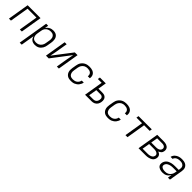

<svg xmlns="http://www.w3.org/2000/svg" viewBox="500 -2357 4400 4400"><g transform="rotate(45 2700.0 -156.5)"><path d="M35 0 121 -520H539L453 0H388L464 -462H176L100 0Z M599 215 721 -520H786L771 -428Q784 -451 804 -471Q824 -491 847.5 -504Q871 -517 897.5 -522.5Q924 -528 949 -528Q978 -528 1006 -521Q1034 -514 1055.5 -498Q1077 -482 1091 -458Q1105 -434 1110 -406.5Q1115 -379 1114.5 -350Q1114 -321 1109 -292L1092 -192Q1088 -167 1080.5 -141.5Q1073 -116 1059 -92.5Q1045 -69 1025.5 -49Q1006 -29 982 -16Q958 -3 931.5 2.5Q905 8 880 8Q851 8 823 1Q795 -6 773.5 -22.5Q752 -39 738.5 -63Q725 -87 719 -115L664 215ZM856 -50Q876 -50 896.5 -53.5Q917 -57 936.5 -66.5Q956 -76 972.5 -91Q989 -106 1000.5 -124Q1012 -142 1019 -161.5Q1026 -181 1029 -202L1046 -302Q1049 -323 1049.5 -344Q1050 -365 1045.5 -384.5Q1041 -404 1030 -421Q1019 -438 1003 -449.5Q987 -461 967 -465.5Q947 -470 926 -470Q906 -470 885.5 -466.5Q865 -463 846.5 -454.5Q828 -446 811 -432.5Q794 -419 782 -401.5Q770 -384 763.5 -364.5Q757 -345 754 -325L737 -225Q733 -204 732.5 -182Q732 -160 736.5 -140Q741 -120 751.5 -102Q762 -84 778 -72Q794 -60 814.5 -55Q835 -50 856 -50Z M1235 0 1321 -520H1386L1351 -312Q1346 -278 1339.5 -244Q1333 -210 1327 -175L1319 -137Q1316 -120 1312.5 -104Q1309 -88 1306 -71L1650 -520H1739L1653 0H1588L1622 -208Q1628 -242 1634 -276Q1640 -310 1647 -345L1654 -383Q1658 -400 1661 -416Q1664 -432 1667 -449L1324 0Z M2047 8Q2016 8 1986.5 2Q1957 -4 1933 -19Q1909 -34 1892 -57Q1875 -80 1867 -108Q1859 -136 1859 -166.5Q1859 -197 1864 -228L1881 -328Q1885 -355 1894.5 -382Q1904 -409 1921.5 -433.5Q1939 -458 1962 -477Q1985 -496 2011.5 -507.5Q2038 -519 2066 -523.5Q2094 -528 2121 -528Q2147 -528 2173.5 -524.5Q2200 -521 2223.5 -512Q2247 -503 2266.5 -487.5Q2286 -472 2298 -450Q2310 -428 2313.5 -402.5Q2317 -377 2313 -350L2312 -344H2247V-348Q2252 -376 2243.5 -401Q2235 -426 2215.5 -442Q2196 -458 2170 -464Q2144 -470 2117 -470Q2097 -470 2076 -466.5Q2055 -463 2036 -453.5Q2017 -444 2000.5 -429Q1984 -414 1972.5 -396Q1961 -378 1954.5 -358Q1948 -338 1944 -318L1928 -218Q1924 -197 1924 -175.5Q1924 -154 1929 -134.5Q1934 -115 1945 -98Q1956 -81 1972.5 -70Q1989 -59 2010 -54.5Q2031 -50 2052 -50Q2079 -50 2107 -56.5Q2135 -63 2159 -80Q2183 -97 2198.5 -122.5Q2214 -148 2219 -176H2284Q2280 -150 2268.5 -124.5Q2257 -99 2240 -77Q2223 -55 2200 -38Q2177 -21 2152 -10.5Q2127 0 2100 4Q2073 8 2047 8Z M2502 0 2578 -462H2454L2464 -520H2654L2620 -315H2746Q2768 -315 2790 -311Q2812 -307 2830 -297Q2848 -287 2861.5 -270.5Q2875 -254 2881.5 -234Q2888 -214 2888.5 -191.5Q2889 -169 2885 -146Q2882 -127 2875 -107Q2868 -87 2856 -69.5Q2844 -52 2828 -38Q2812 -24 2792.5 -15.5Q2773 -7 2753 -3.5Q2733 0 2713 0ZM2713 -58Q2732 -58 2751.5 -64.5Q2771 -71 2786 -85Q2801 -99 2809.5 -117.5Q2818 -136 2821 -155Q2825 -175 2823 -194Q2821 -213 2810.5 -228Q2800 -243 2782.5 -250Q2765 -257 2745 -257H2610L2577 -58Z M3247 8Q3216 8 3186.5 2Q3157 -4 3133 -19Q3109 -34 3092 -57Q3075 -80 3067 -108Q3059 -136 3059 -166.5Q3059 -197 3064 -228L3081 -328Q3085 -355 3094.5 -382Q3104 -409 3121.5 -433.5Q3139 -458 3162 -477Q3185 -496 3211.5 -507.5Q3238 -519 3266 -523.5Q3294 -528 3321 -528Q3347 -528 3373.5 -524.5Q3400 -521 3423.5 -512Q3447 -503 3466.5 -487.5Q3486 -472 3498 -450Q3510 -428 3513.5 -402.5Q3517 -377 3513 -350L3512 -344H3447V-348Q3452 -376 3443.5 -401Q3435 -426 3415.5 -442Q3396 -458 3370 -464Q3344 -470 3317 -470Q3297 -470 3276 -466.5Q3255 -463 3236 -453.5Q3217 -444 3200.5 -429Q3184 -414 3172.5 -396Q3161 -378 3154.5 -358Q3148 -338 3144 -318L3128 -218Q3124 -197 3124 -175.5Q3124 -154 3129 -134.5Q3134 -115 3145 -98Q3156 -81 3172.5 -70Q3189 -59 3210 -54.5Q3231 -50 3252 -50Q3279 -50 3307 -56.5Q3335 -63 3359 -80Q3383 -97 3398.5 -122.5Q3414 -148 3419 -176H3484Q3480 -150 3468.5 -124.5Q3457 -99 3440 -77Q3423 -55 3400 -38Q3377 -21 3352 -10.5Q3327 0 3300 4Q3273 8 3247 8Z M3811 0 3887 -462H3705L3715 -520H4145L4135 -462H3953L3877 0Z M4235 0 4321 -520H4530Q4553 -520 4575.5 -517.5Q4598 -515 4618.5 -507.5Q4639 -500 4657 -487.5Q4675 -475 4686.5 -457Q4698 -439 4701.5 -416Q4705 -393 4701 -370Q4698 -353 4691 -336Q4684 -319 4670.5 -306Q4657 -293 4641 -283.5Q4625 -274 4608 -268Q4628 -261 4646 -249Q4664 -237 4676 -219.5Q4688 -202 4691.5 -180Q4695 -158 4691 -136Q4687 -112 4675.5 -90Q4664 -68 4644.5 -52Q4625 -36 4602 -26Q4579 -16 4556 -10Q4533 -4 4509.5 -2Q4486 0 4463 0ZM4349 -298H4505Q4518 -298 4532 -299.5Q4546 -301 4559.5 -304Q4573 -307 4586.5 -313.5Q4600 -320 4610.5 -329.5Q4621 -339 4628 -351.5Q4635 -364 4637 -378Q4640 -392 4637 -405Q4634 -418 4626.5 -428.5Q4619 -439 4608 -445.5Q4597 -452 4584 -456Q4571 -460 4557 -461Q4543 -462 4530 -462H4376ZM4309 -58H4463Q4479 -58 4495.5 -59Q4512 -60 4528.5 -63.5Q4545 -67 4561.5 -73Q4578 -79 4592 -89Q4606 -99 4615.5 -114Q4625 -129 4628 -146Q4631 -162 4626.5 -178Q4622 -194 4611 -205Q4600 -216 4586 -223Q4572 -230 4556.5 -234Q4541 -238 4524 -239Q4507 -240 4490 -240H4339Z M5022 8Q4999 8 4976.5 5.5Q4954 3 4933.5 -4Q4913 -11 4894.5 -23Q4876 -35 4864 -53Q4852 -71 4849 -93.5Q4846 -116 4850 -140Q4854 -167 4868 -192.5Q4882 -218 4903.5 -237.5Q4925 -257 4951.5 -269Q4978 -281 5005.5 -288Q5033 -295 5060 -297.5Q5087 -300 5114 -300H5237L5243 -335Q5246 -354 5245.5 -373Q5245 -392 5238 -408.5Q5231 -425 5218 -437.5Q5205 -450 5189 -457.5Q5173 -465 5155 -467.5Q5137 -470 5118 -470Q5102 -470 5086 -468.5Q5070 -467 5054 -463.5Q5038 -460 5023 -453Q5008 -446 4994.5 -435Q4981 -424 4972 -409.5Q4963 -395 4959 -379H4895Q4899 -403 4911.5 -425.5Q4924 -448 4942 -465.5Q4960 -483 4982 -495.5Q5004 -508 5027.5 -515.5Q5051 -523 5074.5 -525.5Q5098 -528 5122 -528Q5150 -528 5177.5 -523.5Q5205 -519 5229 -508Q5253 -497 5271.5 -478Q5290 -459 5300 -434.5Q5310 -410 5310.5 -382Q5311 -354 5307 -326L5253 0H5188L5204 -99Q5190 -75 5170.5 -53.5Q5151 -32 5126.5 -18Q5102 -4 5075.5 2Q5049 8 5022 8ZM5047 -50Q5067 -50 5088 -54Q5109 -58 5129 -68Q5149 -78 5165.5 -93.5Q5182 -109 5193.5 -127.5Q5205 -146 5212 -166.5Q5219 -187 5222 -208L5228 -243H5114Q5095 -243 5075 -241.5Q5055 -240 5035.5 -236Q5016 -232 4996.5 -224.5Q4977 -217 4959.5 -205.5Q4942 -194 4930 -176Q4918 -158 4915 -138Q4912 -122 4916 -107Q4920 -92 4931 -82Q4942 -72 4955.5 -65.5Q4969 -59 4984 -55.5Q4999 -52 5015 -51Q5031 -50 5047 -50Z"/></g></svg>

Font: Iosevka Light Extended Oblique
Style: Regular
Weight: 300
Width: 7
Italic angle: -9°
Monospace: yes
Designer: Belleve Invis
Foundry: Belleve Invis
Version: Version 32.5.0; ttfautohint (v1.8.4)